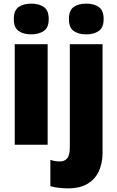

<svg xmlns="http://www.w3.org/2000/svg" viewBox="-20 -862 645 1056"><path d="M152 -842Q194 -842 221 -823.5Q248 -805 248 -757Q248 -710 220.5 -691.5Q193 -673 152 -673Q109 -673 82.5 -691.5Q56 -710 56 -757Q56 -805 82.5 -823.5Q109 -842 152 -842ZM242 -619V-66H61V-619ZM359 -757Q359 -805 385 -823.5Q411 -842 454 -842Q497 -842 523.5 -823.5Q550 -805 550 -757Q550 -710 523 -691.5Q496 -673 454 -673Q412 -673 385.5 -691.5Q359 -710 359 -757ZM353 174Q331 174 304 171Q277 168 257 162V17Q271 22 283.5 24Q296 26 311 26Q334 26 349 9.5Q364 -7 364 -51V-619H544V-21Q544 35 524 79Q504 123 462 148.5Q420 174 353 174Z"/></svg>

Font: Noto Sans Malayalam UI SemiCondensed Black
Style: Regular
Weight: 900
Width: 4
Designer: Jelle Bosma - Monotype Design Team
Foundry: Monotype Imaging Inc.
Version: Version 2.104; ttfautohint (v1.8.4.7-5d5b)